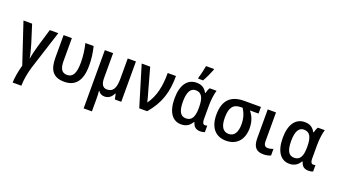

<svg xmlns="http://www.w3.org/2000/svg" viewBox="-78 -1483 4254 2419"><g transform="rotate(20 2049.0 -274.0)"><path d="M470 -541H356L284 -300C266 -237 248 -163 242 -120H239C233 -167 212 -243 194 -304L119 -541H3L183 -1C161 72 142 184 142 240H259C259 168 277 64 302 -17Z M748 9C896 9 975 -87 975 -286C975 -383 966 -446 944 -541H833C854 -452 864 -376 864 -287C864 -145 828 -84 752 -84C678 -84 652 -138 652 -235V-541H541V-241C541 -81 592 9 748 9Z M1511 -541H1401V-271C1401 -152 1374 -84 1287 -84C1231 -84 1205 -127 1205 -208V-541H1094V240H1205V75C1205 36 1203 -7 1200 -36H1203C1222 -6 1250 10 1288 10C1340 10 1380 -19 1404 -72H1410L1425 0H1511Z M1588 -541 1752 0H1858C2001 -166 2048 -329 2048 -541H1937C1937 -362 1908 -225 1825 -107H1821C1815 -138 1800 -190 1788 -231L1702 -541Z M2321 -606H2387C2419 -660 2450 -729 2468 -777V-788H2361C2355 -748 2334 -658 2321 -620ZM2315 10C2385 10 2429 -23 2458 -73H2466C2483 -12 2517 10 2577 10C2595 10 2623 4 2632 -2V-88C2625 -86 2613 -83 2603 -83C2580 -83 2565 -102 2565 -145V-334C2565 -412 2577 -494 2592 -541H2500C2487 -522 2476 -493 2470 -467H2464C2434 -523 2391 -551 2323 -551C2201 -551 2127 -452 2127 -269C2127 -87 2200 10 2315 10ZM2346 -82C2273 -82 2240 -142 2240 -268C2240 -391 2273 -458 2344 -458C2426 -458 2456 -395 2456 -269V-262C2456 -140 2424 -82 2346 -82Z M3145 -240C3145 -330 3116 -400 3071 -452H3187V-541H2963C2789 -541 2692 -455 2692 -258C2692 -85 2777 10 2917 10C3063 10 3145 -90 3145 -240ZM2805 -259C2805 -397 2851 -452 2950 -452H2974C3012 -393 3032 -329 3032 -252C3032 -146 2996 -82 2919 -82C2841 -82 2805 -146 2805 -259Z M3389 -541H3278V-153C3278 -31 3331 10 3418 10C3456 10 3492 2 3516 -10V-98C3497 -90 3469 -83 3444 -83C3407 -83 3389 -105 3389 -154Z M3766 10C3836 10 3880 -23 3909 -73H3917C3934 -12 3968 10 4028 10C4046 10 4074 4 4083 -2V-88C4076 -86 4064 -83 4054 -83C4031 -83 4016 -102 4016 -145V-334C4016 -412 4028 -494 4043 -541H3951C3938 -522 3927 -493 3921 -467H3915C3885 -523 3842 -551 3774 -551C3652 -551 3578 -452 3578 -269C3578 -87 3651 10 3766 10ZM3797 -82C3724 -82 3691 -142 3691 -268C3691 -391 3724 -458 3795 -458C3877 -458 3907 -395 3907 -269V-262C3907 -140 3875 -82 3797 -82Z"/></g></svg>

Font: Noto Sans UI SemiCondensed Medium
Style: Regular
Weight: 500
Width: 4
Designer: Monotype Design Team
Foundry: Monotype Imaging Inc.
Version: Version 1.901